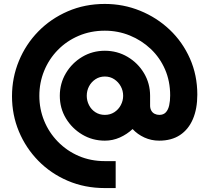

<svg xmlns="http://www.w3.org/2000/svg" viewBox="-20 -736 1064 976"><path d="M513 220Q411 220 324.5 183Q238 146 174.5 81Q111 16 76 -68Q41 -152 41 -247Q41 -341 76 -426Q111 -511 174.5 -576Q238 -641 324.5 -678.5Q411 -716 513 -716Q607 -716 692 -681.5Q777 -647 842.5 -585Q908 -523 945.5 -438.5Q983 -354 983 -255Q983 -183 960.5 -130.5Q938 -78 895 -49.5Q852 -21 789 -21Q749 -21 714 -37Q679 -53 654 -80Q625 -53 589 -37Q553 -21 513 -21Q450 -21 398 -52Q346 -83 315 -134.5Q284 -186 284 -249Q284 -312 315 -364Q346 -416 398 -447Q450 -478 513 -478Q576 -478 628.5 -447Q681 -416 712 -364Q743 -312 743 -249V-199Q743 -185 749 -174Q755 -163 766 -157.5Q777 -152 790 -152Q811 -152 823 -165Q835 -178 840 -200.5Q845 -223 845 -251Q845 -323 819 -383Q793 -443 746.5 -487Q700 -531 640 -555.5Q580 -580 513 -580Q441 -580 380 -554Q319 -528 274 -482Q229 -436 204.5 -376Q180 -316 180 -249Q180 -182 204.5 -122Q229 -62 274.5 -15.5Q320 31 380.5 57Q441 83 513 83H568V220ZM513 -152Q540 -152 561 -165.5Q582 -179 594 -201.5Q606 -224 606 -249Q606 -275 594 -297Q582 -319 561 -333Q540 -347 513 -347Q486 -347 465 -333Q444 -319 432.5 -297Q421 -275 421 -249Q421 -224 432.5 -201.5Q444 -179 465 -165.5Q486 -152 513 -152Z"/></svg>

Font: MuseoModerno SemiBold
Style: Bold
Weight: 700
Version: Version 1.001